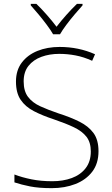

<svg xmlns="http://www.w3.org/2000/svg" viewBox="-20 -968 584 998"><path d="M492 -182Q492 -118 459.5 -75.5Q427 -33 372 -11.5Q317 10 249 10Q182 10 136.5 1Q91 -8 55 -20V-61Q94 -46 143 -36Q192 -26 252 -26Q308 -26 353 -42.5Q398 -59 425 -93.5Q452 -128 452 -181Q452 -228 429.5 -257Q407 -286 364 -306.5Q321 -327 259 -348Q201 -367 156.5 -390Q112 -413 87.5 -449Q63 -485 63 -544Q63 -603 93.5 -643Q124 -683 175 -703.5Q226 -724 290 -724Q389 -724 474 -686L459 -652Q415 -672 372.5 -680Q330 -688 288 -688Q237 -688 195 -672.5Q153 -657 128 -625.5Q103 -594 103 -545Q103 -494 126 -464Q149 -434 189.5 -415.5Q230 -397 283 -379Q346 -359 393 -335.5Q440 -312 466 -276.5Q492 -241 492 -182ZM256 -790Q244 -811 223.5 -838.5Q203 -866 180.5 -893Q158 -920 140 -940V-948H169Q196 -922 224 -890Q252 -858 274 -829Q296 -858 324.5 -890Q353 -922 380 -948H409V-940Q391 -920 368 -893Q345 -866 324.5 -838.5Q304 -811 292 -790Z"/></svg>

Font: Noto Sans Lao Looped ExtraLight
Style: Regular
Weight: 200
Designer: Mark Frömberg, Ben Mitchell
Foundry: The Fontpad Ltd
Version: Version 1.002; ttfautohint (v1.8.4.7-5d5b)